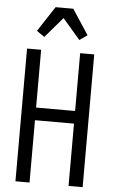

<svg xmlns="http://www.w3.org/2000/svg" viewBox="-63 -1018 626 1059"><g transform="rotate(5 250.0 -488.0)"><path d="M64 0V-735H142V-415H358V-735H436V0H358V-345H142V0ZM153 -807 110 -837 201 -976H299L390 -837L347 -807L250 -920Z"/></g></svg>

Font: Iosevka Term SS14
Style: Regular
Weight: 400
Monospace: yes
Designer: Belleve Invis
Foundry: Belleve Invis
Version: Version 24.1.1; ttfautohint (v1.8.4)